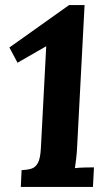

<svg xmlns="http://www.w3.org/2000/svg" viewBox="-20 -736 437 756"><path d="M313 -716 284 -164Q283 -137 280 -112Q277 -87 275 -74Q291 -76 315.5 -76.5Q340 -77 350 -77L346 0H62L65 -66Q88 -67 104 -72Q120 -77 129.5 -95Q139 -113 141 -153L162 -554L49 -489L17 -549L252 -716Z"/></svg>

Font: Lora
Style: Italic
Weight: 400
Italic angle: -3°
Designer: Olga Karpushina, Alexei Vanyashin (Cyrillic)
Foundry: Cyreal
Version: Version 3.008